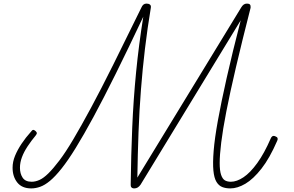

<svg xmlns="http://www.w3.org/2000/svg" viewBox="-20 -1031 1636 1068"><path d="M154 17Q102 17 76 -16Q50 -49 50 -98Q50 -131 63.5 -164Q77 -197 100 -231.5Q123 -266 152 -298Q159 -308 164.5 -308.5Q170 -309 178 -302Q185 -295 185 -290.5Q185 -286 179 -278Q154 -248 133.5 -217Q113 -186 102 -156.5Q91 -127 91 -98Q91 -65 106 -42.5Q121 -20 156 -20Q177 -20 199.5 -30Q222 -40 249 -66.5Q276 -93 310.5 -138.5Q345 -184 388 -256.5Q431 -329 486 -431Q541 -533 610 -671.5Q679 -810 766 -988Q771 -1000 778 -1005.5Q785 -1011 795 -1011Q807 -1011 814 -1005.5Q821 -1000 819 -988Q800 -874 786.5 -761Q773 -648 764 -532Q755 -416 750.5 -294.5Q746 -173 744 -43L1322 -990Q1328 -1000 1335.5 -1005.5Q1343 -1011 1354 -1011Q1366 -1011 1370.5 -1005.5Q1375 -1000 1374 -988Q1326 -800 1292.5 -657Q1259 -514 1239 -411Q1219 -308 1210.5 -238Q1202 -168 1202 -124.5Q1202 -81 1210 -58Q1218 -35 1231.5 -27.5Q1245 -20 1264 -20Q1297 -20 1334.5 -45Q1372 -70 1411 -124Q1450 -178 1486 -261Q1489 -269 1495 -273Q1501 -277 1511 -273Q1522 -269 1524 -262.5Q1526 -256 1522 -248Q1480 -151 1434.5 -93Q1389 -35 1345 -9Q1301 17 1261 17Q1236 17 1216.5 9.5Q1197 2 1184 -19.5Q1171 -41 1167 -82.5Q1163 -124 1168.5 -192.5Q1174 -261 1192 -360.5Q1210 -460 1241 -598Q1272 -736 1319 -918L762 -4Q755 6 746.5 11.5Q738 17 727 17Q716 17 711 11Q706 5 707 -5Q709 -166 715.5 -321Q722 -476 737 -629Q752 -782 777 -938Q692 -758 623.5 -620Q555 -482 500 -380.5Q445 -279 401.5 -208.5Q358 -138 322.5 -93.5Q287 -49 258 -25Q229 -1 203.5 8Q178 17 154 17Z"/></svg>

Font: Playwrite RO Thin
Style: Regular
Weight: 250
Version: Version 1.002